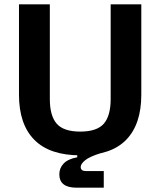

<svg xmlns="http://www.w3.org/2000/svg" viewBox="-20 -710 744 890"><path d="M352 10Q210 10 139 -62Q68 -134 68 -271V-690H211V-251Q211 -173 243 -136.5Q275 -100 352 -100Q429 -100 461 -136.5Q493 -173 493 -251V-690H635V-271Q635 -134 565 -62Q495 10 352 10ZM335 160Q255 160 255 98Q255 69 275 48Q295 27 338 19V-17L447 0Q395 16 374.5 33Q354 50 354 64Q354 83 379 83H461V160Z"/></svg>

Font: Mozilla Text ExtraLight
Style: Regular
Weight: 200
Designer: Studio DRAMA
Foundry: Studio DRAMA
Version: Version 1.000